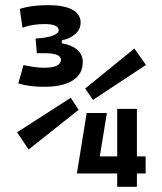

<svg xmlns="http://www.w3.org/2000/svg" viewBox="-20 -723 626 743"><path d="M157.2 -387.2Q125.5 -386.7 98.6 -390.1Q71.8 -393.6 50.8 -399.9L70.8 -471.2Q85.9 -468.3 105.7 -464.6Q125.5 -460.9 150.4 -460.9Q215.8 -460.9 215.8 -491.7Q215.8 -517.1 153.8 -517.1H122.6L117.7 -573.7Q165 -577.1 186 -585.7Q207 -594.2 207 -606Q207 -629.9 152.3 -629.9Q105 -629.9 66.9 -615.7L56.6 -688.5Q81.1 -696.3 108.6 -699.7Q136.2 -703.1 167 -703.1Q227.1 -703.1 259.5 -685.8Q292 -668.5 292 -635.7Q292 -610.4 272 -592Q252 -573.7 219.2 -566.9V-555.2Q255.9 -549.8 278.1 -531.2Q300.3 -512.7 300.3 -482.4Q300.3 -437 262.9 -412.6Q225.6 -388.2 157.2 -387.2ZM276.9 -51.8 277.8 -53.2 315.4 -285.6H393.6L366.2 -117.7H433.6V-301.8H509.8V-117.7H543.5V-51.8H509.8V0H433.6V-51.8ZM90.8 -144.5 45.9 -210.9 253.9 -344.7 284.2 -297.9ZM339.8 -336.4 309.6 -380.4 500 -535.2 544.9 -471.7Z"/></svg>

Font: Cascadia Mono PL
Style: Regular
Weight: 400
Monospace: yes
Designer: Aaron Bell
Foundry: Saja Typeworks
Version: Version 2404.023; ttfautohint (v1.8.4)